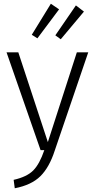

<svg xmlns="http://www.w3.org/2000/svg" viewBox="-20 -803 508 1027"><path d="M59 204 53 159Q124 143 158 108.5Q192 74 217 0H197L15 -523H78L236 -43L391 -523H452L273 2Q244 92 196 139.5Q148 187 59 204ZM180 -598 150 -617 252 -783 296 -753ZM305 -593 276 -614 386 -774 429 -741Z"/></svg>

Font: Trujillo Light
Style: Regular
Weight: 300
Designer: Fira Sans original fonts by bBox Type GmbH, Carrois Corporate GbR, & Edenspiekermann AG / Changes by Cristiano Sobral
Foundry: Fira Sans original fonts by bBox Type GmbH, Carrois Corporate GbR, & Edenspiekermann AG / Changes by Cristiano Sobral
Version: Version 4.301;July 28, 2020;FontCreator 13.0.0.2655 64-bit